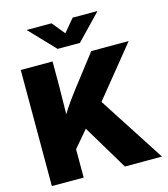

<svg xmlns="http://www.w3.org/2000/svg" viewBox="-135 -1057 1019 1162"><g transform="rotate(-15 374.5 -476.0)"><path d="M194.3 -119.6V-313Q215.8 -354.5 236.6 -389.6Q257.3 -424.8 282.7 -460.7Q308.1 -496.6 341.8 -540.5L486.3 -727.5H720.7L416.5 -353L397.9 -358.4ZM44.4 0V-727.5H243.7V-571.3L240.7 -361.8L243.7 -265.6V0ZM502 0 326.7 -292.5 450.2 -439.5 734.4 0ZM297.4 -952.1 362.8 -872.1 429.7 -952.1H584V-950.2L432.6 -793H293L143.1 -950.2V-952.1Z"/></g></svg>

Font: Inter 20pt Black
Style: Regular
Weight: 900
Version: Version 4.001;git-66647c0bb